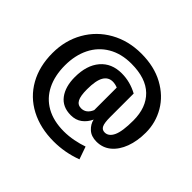

<svg xmlns="http://www.w3.org/2000/svg" viewBox="-207 -961 1434 1434"><g transform="rotate(45 510.0 -244.0)"><path d="M696 -456V-207Q696 -146 708 -121.5Q720 -97 748 -97Q790 -97 813.5 -147Q837 -197 837 -312Q837 -449 758.5 -525.5Q680 -602 526 -602Q420 -602 342.5 -556.5Q265 -511 224.5 -429.5Q184 -348 184 -242Q184 -134 223.5 -54Q263 26 340 69.5Q417 113 527 113Q577 113 628.5 103Q680 93 722 78L757 178Q645 220 526 220Q385 220 277.5 163.5Q170 107 111.5 2.5Q53 -102 53 -241Q53 -374 113.5 -480.5Q174 -587 282 -647.5Q390 -708 526 -708Q662 -708 762 -653.5Q862 -599 914.5 -509Q967 -419 967 -314Q967 -225 941 -155Q915 -85 867 -45Q819 -5 753 -5Q698 -5 664.5 -35.5Q631 -66 622 -107Q602 -63 566 -36Q530 -9 478 -9Q390 -9 344 -70Q298 -131 298 -232Q298 -357 359 -428.5Q420 -500 527 -500Q615 -500 696 -456ZM575 -160V-398Q548 -409 523 -409Q476 -409 451.5 -367Q427 -325 427 -232Q427 -162 443.5 -131Q460 -100 496 -100Q550 -100 575 -160Z"/></g></svg>

Font: Wolseley Sans SemiBold
Style: Regular
Weight: 600
Designer: Carrois Corporate & Edenspiekermann AG
Foundry: Carrois Corporate GbR & Edenspiekermann AG
Version: Version 4.202